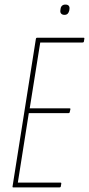

<svg xmlns="http://www.w3.org/2000/svg" viewBox="-20 -820 389 840"><path d="M38 0Q34 0 35 -5L137 -650Q138 -655 143 -655H346Q350 -655 349 -650L347 -638Q346 -634 341 -634H156L110 -346H284Q289 -346 288 -342L285 -329Q284 -325 280 -325H106L58 -21H245Q249 -21 248 -16L246 -4Q245 0 240 0ZM262 -755Q253 -755 248 -760Q243 -765 244 -774L245 -781Q246 -790 251.5 -795Q257 -800 266 -800Q276 -800 280.5 -795Q285 -790 284 -781L283 -774Q281 -765 276 -760Q271 -755 262 -755Z"/></svg>

Font: Sofia Sans Extra Condensed Thin
Style: Italic
Weight: 250
Italic angle: -9°
Version: Version 4.100